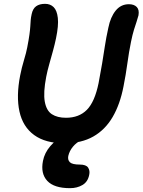

<svg xmlns="http://www.w3.org/2000/svg" viewBox="-20 -734 743 1001"><path d="M317 13Q217 13 158 -30Q99 -73 81.5 -152.5Q64 -232 85 -340Q93 -381 105 -420.5Q117 -460 122 -487Q130 -528 133.5 -554Q137 -580 138 -597Q139 -614 140 -628Q141 -642 145 -660Q151 -689 168.5 -701.5Q186 -714 215 -714Q242 -714 259.5 -697Q277 -680 281.5 -640.5Q286 -601 272 -534Q266 -505 256.5 -470Q247 -435 237 -400Q227 -365 221 -334Q205 -251 213.5 -204Q222 -157 250.5 -138.5Q279 -120 324 -120Q392 -120 433 -161.5Q474 -203 494 -301Q505 -359 512.5 -403.5Q520 -448 526.5 -492Q533 -536 545 -590Q556 -645 583 -678.5Q610 -712 652 -712Q679 -712 693 -697.5Q707 -683 702 -654Q698 -638 692 -620.5Q686 -603 678.5 -579Q671 -555 663 -516Q652 -462 644 -403Q636 -344 624 -284Q606 -190 567 -123.5Q528 -57 466 -22Q404 13 317 13ZM345 247Q262 247 226.5 209Q191 171 204 105Q212 63 242.5 27.5Q273 -8 317 -29.5Q361 -51 409 -51Q421 -51 428.5 -46Q436 -41 434 -30Q433 -24 428 -19Q423 -14 408 -6Q378 9 360 31Q342 53 336 79Q332 100 344.5 112Q357 124 396 124Q429 124 439.5 140Q450 156 445 178Q438 214 410 230.5Q382 247 345 247Z"/></svg>

Font: Shantell Sans SemiBold
Style: Italic
Weight: 600
Italic angle: -11°
Designer: Stephen Nixon, Anya Danilova, Shantell Martin
Foundry: Arrow Type
Version: Version 1.011;[c5ecc13dd]